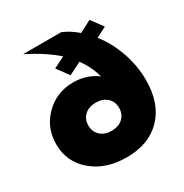

<svg xmlns="http://www.w3.org/2000/svg" viewBox="-171 -863 962 1006"><g transform="rotate(-30 310.5 -360.0)"><path d="M489 -609Q540 -544 569 -460.5Q598 -377 598 -291Q598 -150 521 -70Q444 10 310 10Q183 10 102.5 -58.5Q22 -127 22 -234Q22 -334 91 -402.5Q160 -471 260 -471Q343 -471 403 -425Q385 -492 344 -548L268 -510L216 -581L284 -615Q215 -676 108 -730H338Q383 -712 427 -674L499 -712L551 -641ZM242.5 -173.5Q268 -150 310 -150Q352 -150 377.5 -173.5Q403 -197 403 -235Q403 -273 377.5 -296.5Q352 -320 310 -320Q268 -320 242.5 -296.5Q217 -273 217 -235Q217 -197 242.5 -173.5Z"/></g></svg>

Font: Raleway-v4020 Black
Style: Regular
Weight: 900
Designer: Matt McInerney, Pablo Impallari, Rodrigo Fuenzalida
Foundry: Matt McInerney, Pablo Impallari, Rodrigo Fuenzalida
Version: Version 4.020;PS 004.020;hotconv 1.0.88;makeotf.lib2.5.64775